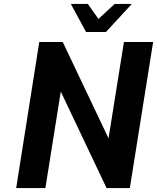

<svg xmlns="http://www.w3.org/2000/svg" viewBox="-20 -953 796 973"><path d="M179 -740H298L530 -252L608 -740H756L638 0H520L288 -489L210 0H62ZM339 -933H425L479 -857L561 -933H648L517 -791H416Z"/></svg>

Font: Exo
Style: Bold Italic
Weight: 700
Italic angle: -9°
Designer: Natanael Gama
Foundry: Natanael Gama
Version: Version 1.500; ttfautohint (v1.6)